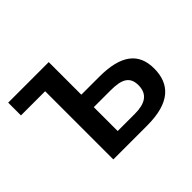

<svg xmlns="http://www.w3.org/2000/svg" viewBox="-122 -721 904 904"><g transform="rotate(-45 329.5 -269.5)"><path d="M285 -539H15V-454H176V0H402C556 0 615 -65 615 -167C615 -269 550 -322 404 -322H285ZM397 -239C472 -239 507 -220 507 -163C507 -103 466 -80 400 -80H285V-239Z"/></g></svg>

Font: Noto Sans Thai Medium
Style: Regular
Weight: 500
Designer: Monotype Design Team
Foundry: Monotype Imaging Inc.
Version: Version 1.901